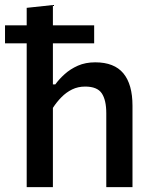

<svg xmlns="http://www.w3.org/2000/svg" viewBox="-32 -764 626 784"><path d="M-11.5 -587V-660.5Q32.5 -660.5 72.8 -660.5Q113 -660.5 148 -660.5H192.5Q228 -660.5 268.5 -660.5Q309 -660.5 352.5 -660.5V-587Q309 -587 268.5 -587Q228 -587 192.5 -587H148Q113 -587 72.8 -587Q32.5 -587 -11.5 -587ZM77 0Q77 -54.5 77 -105.5Q77 -156.5 77 -218V-493.5Q77 -556 77 -615.2Q77 -674.5 77 -732L184 -743.5Q184 -684 184 -622.5Q184 -561 184 -493.5V-419.5H194Q209 -440.5 232 -461.2Q255 -482 286 -495.8Q317 -509.5 357 -509.5Q434.5 -509.5 471.8 -464.5Q509 -419.5 509 -332.5Q509 -300 509 -273.8Q509 -247.5 509 -218Q509 -158 509 -106.2Q509 -54.5 509 0H402Q402 -54.5 402 -105.8Q402 -157 402 -212.5V-301.5Q402 -355.5 383.5 -383Q365 -410.5 315.5 -410.5Q286.5 -410.5 262.5 -398.8Q238.5 -387 219 -367.2Q199.5 -347.5 184 -323.5V-212.5Q184 -155 184 -104.8Q184 -54.5 184 0Z"/></svg>

Font: Commissioner Thin Medium
Style: Regular
Weight: 500
Version: Version 1.000